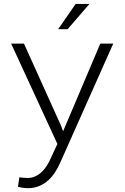

<svg xmlns="http://www.w3.org/2000/svg" viewBox="-20 -752 640 985"><path d="M293 -107.4 303.7 -78.6 494.6 -528.3H561L288.1 84.5Q277.3 108.4 262.7 131.3Q248 154.3 228 172.6Q208 190.9 181.9 202.1Q155.8 213.4 122.1 213.4Q110.4 213.4 96.2 211.2Q82 209 72.3 206.5L79.1 157.7Q87.4 158.7 99.9 159.9Q112.3 161.1 120.6 161.1Q143.1 161.1 161.6 152.3Q180.2 143.6 194.6 129.6Q209 115.7 220 98.4Q231 81.1 238.3 64.5L274.4 -13.7L37.1 -528.3H103ZM368.2 -731.9H439L326.7 -602.1H278.3Z"/></svg>

Font: TypoPRO Roboto Mono
Style: Regular
Weight: 300
Designer: Google
Version: Version 2.000986; 2015; ttfautohint (v1.3)